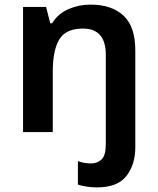

<svg xmlns="http://www.w3.org/2000/svg" viewBox="-20 -573 684 833"><path d="M401 240Q378 240 355.5 236.5Q333 233 318 228V126Q332 131 345.5 133.5Q359 136 376 136Q402 136 420.5 119Q439 102 439 52V-335Q439 -449 340 -449Q265 -449 237 -401.5Q209 -354 209 -264V0H80V-543H180L198 -472H206Q232 -514 277 -533.5Q322 -553 373 -553Q464 -553 515.5 -505.5Q567 -458 567 -354V66Q567 141 528.5 190.5Q490 240 401 240Z"/></svg>

Font: Noto Sans Sora Sompeng Semi
Style: Bold
Weight: 700
Designer: Monotype Design Team. David Williams.
Foundry: Monotype Imaging Inc.
Version: Version 2.101; ttfautohint (v1.8.4.7-5d5b)